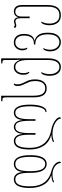

<svg xmlns="http://www.w3.org/2000/svg" viewBox="1079 -1879 1050 3248"><g transform="rotate(-90 1604.0 -255.0)"><path d="M456 10Q383 10 343.5 -56Q304 -122 304 -267V-291Q304 -401 279.5 -461Q255 -521 195 -521Q131 -521 103.5 -459.5Q76 -398 76 -277Q76 -180 99.5 -114Q123 -48 161.5 -7Q200 34 247 57Q294 80 341 92Q393 105 426.5 128.5Q460 152 476.5 178Q493 204 493 227Q493 250 470 250Q470 211 444.5 179Q419 147 375 127.5Q331 108 274 108Q234 108 202.5 116Q171 124 150 135L141 119Q161 107 193 98.5Q225 90 260 89V87Q149 46 98.5 -49Q48 -144 48 -277Q48 -414 85 -480Q122 -546 195 -546Q241 -546 276 -511.5Q311 -477 318 -400H320Q327 -477 365.5 -511.5Q404 -546 453 -546Q603 -546 603 -267Q603 -124 563.5 -57Q524 10 456 10ZM453 -521Q386 -521 359 -461Q332 -401 332 -267Q332 -144 360 -79.5Q388 -15 455 -15Q514 -15 544.5 -79Q575 -143 575 -267Q575 -395 547 -458Q519 -521 453 -521Z M1321 -546Q1386 -546 1422 -479.5Q1458 -413 1458 -271Q1458 -140 1426 -66.5Q1394 7 1345 7Q1336 7 1333 1Q1330 -5 1330 -10Q1364 -10 1386 -44Q1408 -78 1419 -137Q1430 -196 1430 -271Q1430 -396 1404 -458.5Q1378 -521 1321 -521Q1260 -521 1236 -461Q1212 -401 1212 -291V-180H1184V-291Q1184 -401 1162.5 -461Q1141 -521 1082 -521Q1021 -521 999 -461Q977 -401 977 -291V-180H949V-291Q949 -401 925.5 -461Q902 -521 844 -521Q782 -521 754.5 -459.5Q727 -398 727 -277Q727 -180 755 -113.5Q783 -47 828.5 -5.5Q874 36 925.5 57Q977 78 1023 86Q1083 95 1133 119Q1183 143 1213.5 172.5Q1244 202 1244 229Q1244 250 1221 250Q1221 221 1199.5 195.5Q1178 170 1141.5 150Q1105 130 1059.5 119Q1014 108 965 108Q925 108 889.5 116Q854 124 834 135L825 117Q847 105 876.5 97.5Q906 90 943 89V87Q816 48 757.5 -48Q699 -144 699 -277Q699 -416 735.5 -481Q772 -546 844 -546Q888 -546 921.5 -511.5Q955 -477 962 -400H964Q971 -477 1005 -511.5Q1039 -546 1082 -546Q1123 -546 1156.5 -511.5Q1190 -477 1197 -400H1199Q1205 -477 1239.5 -511.5Q1274 -546 1321 -546Z M1734 10Q1655 10 1618 -45Q1581 -100 1581 -213V-665Q1581 -702 1577 -717.5Q1573 -733 1559.5 -736.5Q1546 -740 1518 -740H1516V-760H1609V-213Q1609 -112 1638.5 -63.5Q1668 -15 1734 -15Q1796 -15 1826.5 -60.5Q1857 -106 1857 -184Q1857 -246 1842 -283.5Q1827 -321 1811 -353Q1797 -382 1785 -412.5Q1773 -443 1773 -489Q1773 -515 1782.5 -530.5Q1792 -546 1805 -546Q1812 -546 1816 -542Q1810 -535 1805.5 -522.5Q1801 -510 1801 -494Q1801 -451 1811 -422.5Q1821 -394 1834 -368Q1846 -346 1857.5 -321.5Q1869 -297 1877 -264.5Q1885 -232 1885 -185Q1885 -94 1845 -42Q1805 10 1734 10Z M2094 250Q2026 250 1986 199.5Q1946 149 1946 56Q1946 19 1954 -12.5Q1962 -44 1973.5 -63Q1985 -82 1997 -82Q2001 -82 2003.5 -81Q2006 -80 2008 -78Q1994 -59 1984 -22Q1974 15 1974 62Q1974 107 1988 144Q2002 181 2029 203Q2056 225 2093 225Q2151 225 2182 177Q2213 129 2213 30V-309Q2213 -411 2184 -466Q2155 -521 2093 -521Q2049 -521 2020 -485Q1991 -449 1991 -384Q1991 -369 1994.5 -342Q1998 -315 2014 -286Q2010 -283 2005 -283Q1995 -283 1979 -308.5Q1963 -334 1963 -389Q1963 -431 1978 -466.5Q1993 -502 2021.5 -524Q2050 -546 2091 -546Q2139 -546 2168 -517.5Q2197 -489 2214 -445H2218Q2215 -468 2214 -493Q2213 -518 2213 -544V-686Q2213 -723 2204.5 -731.5Q2196 -740 2161 -740H2156V-760H2241V30Q2241 142 2202.5 196Q2164 250 2094 250Z M2517 250Q2449 250 2404 200.5Q2359 151 2359 66Q2359 41 2365 15Q2371 -11 2381.5 -29Q2392 -47 2404 -47Q2408 -47 2410.5 -46Q2413 -45 2415 -43Q2401 -24 2394 5.5Q2387 35 2387 66Q2387 138 2423.5 181.5Q2460 225 2516 225Q2574 225 2610.5 177Q2647 129 2647 30Q2647 -77 2605 -129.5Q2563 -182 2495 -182H2476V-207H2496Q2561 -207 2593.5 -249.5Q2626 -292 2626 -372Q2626 -446 2594 -483.5Q2562 -521 2511 -521Q2463 -521 2433.5 -487.5Q2404 -454 2404 -404Q2404 -386 2407 -366Q2410 -346 2422 -321Q2418 -318 2412 -318Q2402 -318 2389 -341Q2376 -364 2376 -405Q2376 -439 2391 -471.5Q2406 -504 2436.5 -525Q2467 -546 2511 -546Q2575 -546 2614.5 -502Q2654 -458 2654 -371Q2654 -300 2627 -254Q2600 -208 2539 -195V-193Q2600 -180 2637.5 -128.5Q2675 -77 2675 30Q2675 142 2630 196Q2585 250 2517 250Z M2969 250Q2887 250 2844 197Q2801 144 2801 56Q2801 19 2809 -12.5Q2817 -44 2828.5 -63Q2840 -82 2852 -82Q2856 -82 2858.5 -81Q2861 -80 2863 -78Q2849 -59 2839 -22Q2829 15 2829 62Q2829 130 2863.5 177.5Q2898 225 2969 225Q3046 225 3080.5 175Q3115 125 3115 25V-401Q3115 -468 3092 -494.5Q3069 -521 3031 -521Q2997 -521 2972.5 -496.5Q2948 -472 2948 -411V-278H2920V-431Q2920 -477 2906 -498Q2892 -519 2867 -519Q2857 -519 2848.5 -517Q2840 -515 2832 -512Q2824 -509 2815.5 -507Q2807 -505 2798 -505Q2758 -505 2758 -529Q2758 -538 2765 -542Q2772 -546 2778 -546Q2779 -541 2784.5 -535.5Q2790 -530 2802 -530Q2810 -530 2818 -532Q2826 -534 2835 -538Q2849 -544 2867 -544Q2889 -544 2909 -527.5Q2929 -511 2936 -473H2938Q2948 -511 2976 -528.5Q3004 -546 3033 -546Q3080 -546 3111.5 -513.5Q3143 -481 3143 -407V25Q3143 250 2969 250Z"/></g></svg>

Font: Noto Serif Georgian ExtraCondensed Thin
Style: Regular
Weight: 100
Width: 2
Designer: Monotype Design Team, Akaki Razmadze
Foundry: Google LLC
Version: Version 2.003; ttfautohint (v1.8.4.7-5d5b)